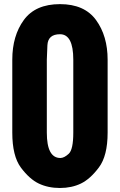

<svg xmlns="http://www.w3.org/2000/svg" viewBox="-20 -916 595 953"><path d="M41 -257.8V-619.6Q41 -738.3 98.4 -816.9Q155.8 -895.5 277.8 -895.5Q399.4 -895.5 456.8 -816.4Q514.2 -737.3 514.2 -619.6V-257.8Q514.2 -142.6 470.9 -85Q427.7 -27.3 381.8 -5.1Q335.9 17.1 277.3 17.1Q218.8 17.1 172.6 -4.9Q126.5 -26.9 83.7 -84.2Q41 -141.6 41 -257.8ZM212.4 -257.8Q212.4 -131.8 279.8 -131.8Q298.3 -131.8 321 -152.6Q343.8 -173.3 343.8 -257.8V-619.6Q343.8 -746.1 277.8 -746.1Q218.3 -746.1 215.3 -691.7Q212.4 -637.2 212.4 -619.6Z"/></svg>

Font: Oswald-Bold
Style: Bold
Weight: 700
Designer: vernon adams
Foundry: vernon adams
Version: Version 2.002; ttfautohint (v0.92.18-e454-dirty) -l 8 -r 50 